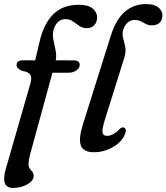

<svg xmlns="http://www.w3.org/2000/svg" viewBox="-26 -738 818 944"><path d="M55.5 -418Q55.5 -441.5 87.5 -441.5H147L168.5 -532.5Q188.5 -620 235.2 -667.2Q282 -714.5 361.5 -714.5Q408 -714.5 429.8 -696Q451.5 -677.5 451.5 -653.5Q451.5 -629 437.5 -614.2Q423.5 -599.5 400.5 -599.5Q380 -599.5 363.8 -610.8Q347.5 -622 332 -633Q316.5 -644 297 -644Q273 -644 257.5 -628.5Q242 -613 236 -586Q231.5 -565.5 236.8 -541.2Q242 -517 247.2 -491.2Q252.5 -465.5 248 -441.5L334.5 -441Q366 -441 366 -420Q366 -403.5 349.8 -392Q333.5 -380.5 310.5 -380.5H232L121 24.5Q114.5 50 114.5 70.5Q114.5 83 120.8 91.2Q127 99.5 133.2 107.2Q139.5 115 139.5 127Q139.5 143 124.8 156.5Q110 170 86.8 178Q63.5 186 38 186Q-24.5 186 2.5 92.5L123.5 -328Q131.5 -356.5 123 -370.5Q114.5 -384.5 83 -389.5Q55.5 -401.5 55.5 -418ZM692.5 -718Q733 -718 752.8 -701.5Q772.5 -685 772.5 -663Q772.5 -640.5 759.5 -627Q746.5 -613.5 721.5 -613.5Q704 -613.5 691.2 -620.2Q678.5 -627 665.8 -633.5Q653 -640 636 -640Q613 -640 596.8 -622.2Q580.5 -604.5 577 -577Q576 -559 581.8 -541Q587.5 -523 590.5 -501.5Q593.5 -480 584.5 -452L489.5 -149Q475 -101.5 478.2 -85.8Q481.5 -70 500.5 -70Q516 -70 533 -79.8Q550 -89.5 563 -104.5Q574 -114.5 583.5 -110.5Q599 -104 588 -78.5Q580 -55 557 -34.8Q534 -14.5 502.2 -2Q470.5 10.5 436 10.5Q383.5 10.5 371.5 -23Q359.5 -56.5 381.5 -126L518.5 -561.5Q544 -643 588 -680.5Q632 -718 692.5 -718Z"/></svg>

Font: Fraunces 9pt Soft
Style: Italic
Weight: 400
Italic angle: -16°
Version: Version 1.000;[0bf87f6ff]